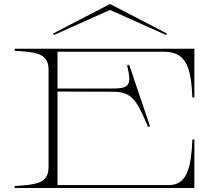

<svg xmlns="http://www.w3.org/2000/svg" viewBox="-20 -945 1105 965"><path d="M804 -685C917 -685 940 -605 947 -455H957V-700H54V-690C150 -683 224 -682 224 -596V-104C224 -18 150 -17 54 -10V0H957V-244H947C941 -106 921 -15 830 -15H269V-485L542 -484C638 -484 664 -453 724 -307L734 -310L629 -620L619 -617C642 -517 633 -500 542 -500H269V-685ZM820 -776 533 -925 246 -776 251 -769 533 -895 815 -769Z"/></svg>

Font: Sprat Extended Thin
Style: Regular
Weight: 100
Width: 9
Designer: Ethan Nakache
Foundry: Collletttivo
Version: Version 2.000;Glyphs 3.2 (3217)